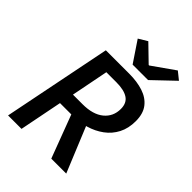

<svg xmlns="http://www.w3.org/2000/svg" viewBox="-245 -976 1090 1090"><g transform="rotate(45 300.0 -431.0)"><path d="M25 0 156 -654H344Q407 -654 456 -638Q505 -622 533 -586Q561 -550 561 -490Q561 -432 538.5 -388.5Q516 -345 476.5 -316Q437 -287 387.5 -272.5Q338 -258 284 -258H184L133 0ZM202 -344H279Q362 -344 407 -381Q452 -418 452 -479Q452 -526 420 -547Q388 -568 326 -568H246ZM268 -276 360 -321 492 0H372ZM321 -704 237 -829 290 -861 387 -767H391L526 -862L572 -825L445 -704Z"/></g></svg>

Font: Source Code Pro SemiBold
Style: Italic
Weight: 600
Italic angle: -11°
Monospace: yes
Designer: Paul D. Hunt, Teo Tuominen
Foundry: Adobe Systems Incorporated
Version: Version 1.016;hotconv 1.0.116;makeotfexe 2.5.65601